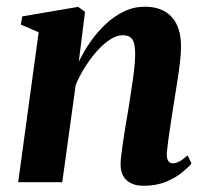

<svg xmlns="http://www.w3.org/2000/svg" viewBox="-20 -556 627 586"><path d="M220.5 -367.5Q235.5 -399 256.2 -428.8Q277 -458.5 303 -482.8Q329 -507 358.8 -521.2Q388.5 -535.5 422 -535.5Q475.5 -535.5 504 -504.2Q532.5 -473 532.5 -414.5Q532.5 -392 529 -363.2Q525.5 -334.5 520.5 -303.5Q515.5 -272.5 511 -243.5Q507 -216.5 502.2 -187Q497.5 -157.5 494 -131Q490.5 -104.5 489 -87Q489 -70 494.2 -63.8Q499.5 -57.5 507 -57.5Q515.5 -57.5 526.8 -63Q538 -68.5 552.5 -82L564.5 -57Q555 -45.5 535.5 -29.5Q516 -13.5 486.5 -1.2Q457 11 417.5 11Q395.5 11 379.8 3.2Q364 -4.5 356 -19Q348 -33.5 348 -54.5Q348 -65 350.2 -83.8Q352.5 -102.5 356 -126Q359.5 -149.5 363.5 -174Q367.5 -198.5 371.5 -220.5Q375 -244 378.8 -268Q382.5 -292 385.8 -314.5Q389 -337 390.8 -356.5Q392.5 -376 392.5 -390Q392.5 -411.5 389 -424.2Q385.5 -437 377 -442.8Q368.5 -448.5 354 -448.5Q336.5 -448.5 316.2 -435.5Q296 -422.5 276.5 -400.8Q257 -379 239.8 -351.8Q222.5 -324.5 211 -296.5L170 0H35.5L98 -457.5L43.5 -481L48 -506L218.5 -535L239.5 -520Z"/></svg>

Font: Merriweather 96pt
Style: Bold Italic
Weight: 700
Italic angle: -7.8°
Version: Version 2.101